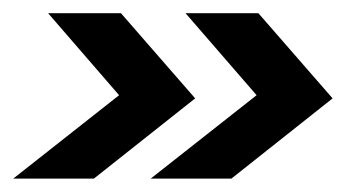

<svg xmlns="http://www.w3.org/2000/svg" viewBox="-34 -354 533 291"><path d="M-13.9 -83.3 146.5 -209.7 38.9 -334H149.3L261.8 -204.9L108.3 -83.3ZM194.4 -83.3 354.9 -209.7 247.2 -334H357.6L470.1 -204.9L316.7 -83.3Z"/></svg>

Font: Afacad Medium
Style: Italic
Weight: 500
Italic angle: -14°
Designer: Kristian Moeller
Foundry: Dicotype
Version: Version 1.000; ttfautohint (v1.8.4.7-5d5b)